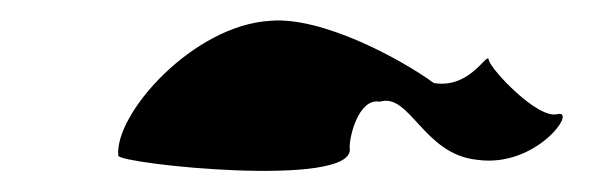

<svg xmlns="http://www.w3.org/2000/svg" viewBox="-20 -486 589 185"><path d="M94 -336C95 -328 322 -304 317 -343C316 -352 325 -392 346 -388C375 -397 388 -337 440 -332C497 -324 537 -381 517 -376C498 -371 453 -419 451 -428C450 -438 434 -400 398 -406C365 -430 290 -470 241 -466C166 -462 90 -376 94 -336Z"/></svg>

Font: Ampere
Style: SCIta
Weight: 400
Version: Version 1